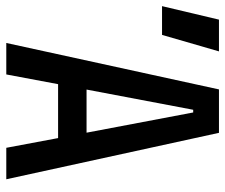

<svg xmlns="http://www.w3.org/2000/svg" viewBox="-74 -660 733 626"><g transform="rotate(90 293.0 -346.5)"><path d="M119.6 0 271 -693.4H412.6L564 0H461.4L429.7 -168.9H253.9L222.2 0ZM271.5 -261.7H412.1L346.2 -609.4H337.4ZM-0.5 -507.8 43.5 -693.4H147L93.3 -507.8Z"/></g></svg>

Font: Cascadia Mono PL
Style: Regular
Weight: 400
Monospace: yes
Designer: Aaron Bell
Foundry: Saja Typeworks
Version: Version 2404.023; ttfautohint (v1.8.4)